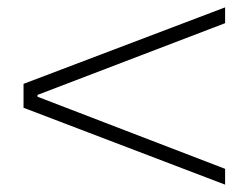

<svg xmlns="http://www.w3.org/2000/svg" viewBox="-20 -736 680 522"><path d="M592 -277V-234L44 -443V-508L592 -716V-673L82 -478V-473Z"/></svg>

Font: Matangi Light
Style: Regular
Weight: 300
Designer: Prashant Pant
Foundry: The Graphic Ant
Version: Version 3.002